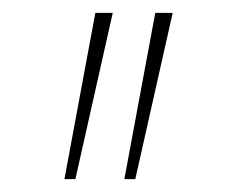

<svg xmlns="http://www.w3.org/2000/svg" viewBox="-20 -720 368 298"><path d="M173 -442 221 -700H248L190 -442ZM128 -700H155L97 -442H80Z"/></svg>

Font: Mach Thin
Style: Regular
Weight: 250
Version: Version 1.002